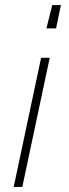

<svg xmlns="http://www.w3.org/2000/svg" viewBox="-20 -736 271 757"><path d="M176 -508 68 1H34L142 -508ZM220 -716 201 -624H163L186 -716Z"/></svg>

Font: Raleway Thin ExtraLight
Style: Italic
Weight: 250
Italic angle: -12°
Version: Version 4.026